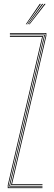

<svg xmlns="http://www.w3.org/2000/svg" viewBox="-20 -970 279 990"><path d="M37 -16 215 -785V-796H31V-800H219V-785L42 -20H199V-16ZM20 0V-15L197 -780H31V-784H202L24 -15V-4H199V0ZM28 -8V-14L207 -786V-788H31V-792H211V-786L32 -14V-12H199V-8ZM113 -845 185 -950H191L117 -845ZM129 -845 209 -950H215L133 -845ZM121 -845 197 -950H203L125 -845Z"/></svg>

Font: Big Shoulders Inline Display Thin Thin
Style: Regular
Weight: 250
Version: Version 2.002